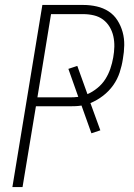

<svg xmlns="http://www.w3.org/2000/svg" viewBox="-20 -755 540 775"><path d="M30 0 151 -735H316Q344 -735 370.5 -729Q397 -723 418.5 -709Q440 -695 454 -673Q468 -651 475 -625.5Q482 -600 481.5 -572.5Q481 -545 476 -517Q472 -490 463 -462.5Q454 -435 437 -411Q420 -387 396 -368.5Q372 -350 345 -339L385 -229L349 -217L309 -329Q297 -327 285.5 -326.5Q274 -326 262 -326H125L71 0ZM131 -362H262Q271 -362 279.5 -362.5Q288 -363 296 -364L256 -477L292 -489L333 -375Q354 -384 373.5 -400Q393 -416 405.5 -436Q418 -456 425.5 -478Q433 -500 437 -523Q441 -545 441.5 -566.5Q442 -588 437.5 -608.5Q433 -629 422.5 -646.5Q412 -664 396 -676Q380 -688 359 -693Q338 -698 316 -698H186Z"/></svg>

Font: Iosevka Term Curly Extralight
Style: Italic
Weight: 200
Italic angle: -9°
Designer: Belleve Invis
Foundry: Belleve Invis
Version: Version 32.3.0